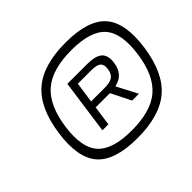

<svg xmlns="http://www.w3.org/2000/svg" viewBox="-162 -949 1199 1199"><g transform="rotate(-45 437.5 -350.0)"><path d="M539.1 -720.2Q737.3 -720.2 814.5 -632.3Q891.6 -544.4 864.3 -350.1Q836.9 -155.8 734.9 -67.9Q632.8 20 435.1 20Q236.3 20 159.2 -67.9Q82 -155.8 109.4 -350.1Q136.7 -544.4 238.5 -632.3Q340.3 -720.2 539.1 -720.2ZM167 -349.1Q144 -184.6 209 -111.8Q273.9 -39.1 443.4 -39.1Q612.8 -39.1 698 -112.1Q783.2 -185.1 806.2 -350.1Q829.1 -515.1 764.6 -588.1Q700.2 -661.1 530.8 -661.1Q361.3 -661.1 275.9 -588.1Q190.4 -515.1 167 -349.1ZM567.4 -307.1H565.9H564.9L636.7 -169.9H576.7L511.2 -300.8H385.3L366.7 -169.9H314L364.3 -529.8H538.6Q612.8 -529.8 642.3 -502.9Q671.9 -476.1 663.6 -416Q656.7 -370.1 633.5 -343.5Q610.4 -316.9 567.4 -307.1ZM411.1 -483.9 391.6 -347.2H511.7Q559.1 -347.2 581.3 -363Q603.5 -378.9 608.4 -416Q613.8 -452.6 595.9 -468.3Q578.1 -483.9 531.2 -483.9Z"/></g></svg>

Font: Fivo Sans
Style: Italic
Weight: 400
Designer: Alexander Slobzheninov
Foundry: Alexander Slobzheninov
Version: 1.0